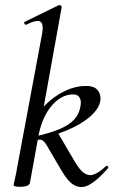

<svg xmlns="http://www.w3.org/2000/svg" viewBox="-20 -746 457 775"><path d="M62 8Q46 8 40.5 6Q35 4 35 1Q35 -2 40.5 -25Q46 -48 50 -74L150 -610Q157 -649 143 -658.5Q129 -668 85 -646Q81 -645 78.5 -651Q76 -657 80 -658L217 -725Q221 -727 225.5 -723.5Q230 -720 229 -717L137 -207L101 -9Q98 8 62 8ZM310 9Q287 9 269 -5.5Q251 -20 228 -58L170 -157Q159 -176 149.5 -180.5Q140 -185 116 -179L212 -213L281 -95Q302 -60 316.5 -49.5Q331 -39 345 -39Q356 -39 372 -48Q388 -57 407 -75Q411 -79 415 -74.5Q419 -70 416 -67Q349 9 310 9ZM116 -179V-194Q180 -208 219.5 -224.5Q259 -241 279.5 -263.5Q300 -286 305 -318Q309 -340 301 -352.5Q293 -365 276 -365Q229 -365 191 -322Q153 -279 137 -207L104 -243Q128 -288 163.5 -323Q199 -358 241.5 -378.5Q284 -399 327 -399Q355 -399 367.5 -388.5Q380 -378 383.5 -364Q387 -350 385 -339Q380 -308 345.5 -277Q311 -246 252.5 -221Q194 -196 116 -179Z"/></svg>

Font: Cormorant Medium
Style: Italic
Weight: 500
Italic angle: -10°
Designer: Christian Thalmann (Catharsis Fonts)
Foundry: Catharsis Fonts
Version: Version 4.000